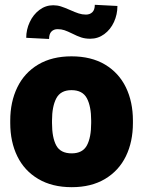

<svg xmlns="http://www.w3.org/2000/svg" viewBox="-20 -774 600 804"><path d="M22.9 0ZM279.3 -538.1Q361.8 -538.1 419.7 -503.7Q477.5 -469.2 507.1 -408.4Q536.6 -347.7 536.6 -269V-258.8Q536.6 -180.2 507.1 -119.6Q477.5 -59.1 419.9 -24.7Q362.3 9.8 280.3 9.8Q198.2 9.8 140.1 -24.7Q82 -59.1 52.5 -119.6Q22.9 -180.2 22.9 -258.8V-269Q22.9 -347.2 52.5 -408.2Q82 -469.2 139.9 -503.7Q197.8 -538.1 279.3 -538.1ZM280.3 -131.8Q325.7 -131.8 343.8 -165Q361.8 -198.2 361.8 -258.8V-269Q361.8 -328.6 343.8 -362.5Q325.7 -396.5 279.3 -396.5Q233.9 -396.5 215.8 -362.3Q197.8 -328.1 197.8 -269V-258.8Q197.8 -197.8 215.6 -164.8Q233.4 -131.8 280.3 -131.8ZM357.9 -611.8Q336.9 -611.8 320.3 -617.2Q303.7 -622.6 282.7 -633.3Q262.7 -643.1 249.8 -647.5Q236.8 -651.9 221.2 -651.9Q205.1 -651.9 195.3 -641.8Q185.5 -631.8 185.5 -610.8L89.8 -615.7Q89.8 -649.9 104.5 -681.4Q119.1 -712.9 145 -732.4Q170.9 -752 203.1 -752Q219.7 -752 235.1 -747.1Q250.5 -742.2 273.9 -731.9Q294.4 -722.7 309.3 -717.8Q324.2 -712.9 339.8 -712.9Q356.4 -712.9 366.7 -722.9Q377 -732.9 377 -753.9L471.7 -749Q471.7 -713.4 457.3 -681.9Q442.9 -650.4 416.7 -631.1Q390.6 -611.8 357.9 -611.8Z"/></svg>

Font: Heebo Black
Style: Regular
Weight: 900
Designer: Oded Ezer
Foundry: Meir Sadan
Version: Version 2.001; ttfautohint (v1.5.14-ce02) -l 8 -r 50 -G 200 